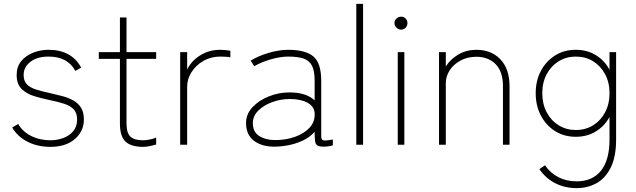

<svg xmlns="http://www.w3.org/2000/svg" viewBox="-20 -747 3282 991"><path d="M240 11Q174 11 122 -15.5Q70 -42 43 -89L74 -107Q96 -68 140.5 -45.5Q185 -23 240 -23Q275 -23 306.5 -34.5Q338 -46 358 -70Q378 -94 378 -130Q378 -164 360.5 -182.5Q343 -201 311 -211.5Q279 -222 234 -231Q195 -239 156 -251Q117 -263 91.5 -288Q66 -313 66 -360Q66 -403 89.5 -431.5Q113 -460 151 -475Q189 -490 230 -490Q349 -490 399 -398L369 -381Q329 -455 230 -455Q172 -455 137 -428Q102 -401 102 -360Q102 -329 118.5 -312Q135 -295 166 -285Q197 -275 240 -266Q271 -259 301.5 -251Q332 -243 357.5 -229Q383 -215 398 -191.5Q413 -168 413 -130Q413 -70 366.5 -29.5Q320 11 240 11Z M718 11Q657 11 628 -16Q599 -43 599 -110V-443H490V-478H599V-657H633V-478H786V-443H633V-110Q633 -60 653.5 -41.5Q674 -23 718 -23Q734 -23 753.5 -27Q773 -31 786 -37V-1Q773 3 754 7Q735 11 718 11Z M910 0V-478H946V-388Q967 -432 1013 -461Q1059 -490 1117 -490Q1130 -490 1144.5 -488.5Q1159 -487 1169 -485V-451Q1162 -453 1146.5 -454Q1131 -455 1117 -455Q1069 -455 1030.5 -433Q992 -411 969 -375.5Q946 -340 946 -299V0Z M1396 10Q1330 10 1290 -21Q1250 -52 1250 -112Q1250 -158 1283 -193.5Q1316 -229 1367.5 -249.5Q1419 -270 1474 -270Q1560 -270 1604 -229V-330Q1604 -382 1590 -408.5Q1576 -435 1546 -445Q1516 -455 1467 -455Q1427 -455 1377 -440.5Q1327 -426 1292 -405L1274 -434Q1312 -458 1366.5 -474Q1421 -490 1467 -490Q1556 -490 1597 -456Q1638 -422 1638 -330V-44Q1638 -25 1649.5 -22.5Q1661 -20 1698 -27V3Q1690 6 1676 8Q1662 10 1652 10Q1628 10 1618 3.5Q1608 -3 1606 -20Q1604 -37 1604 -67Q1581 -40 1546 -23Q1511 -6 1471.5 2Q1432 10 1396 10ZM1401 -24Q1455 -24 1502 -40.5Q1549 -57 1578 -88Q1607 -119 1604 -164Q1601 -199 1566 -217.5Q1531 -236 1475 -236Q1430 -236 1386.5 -220.5Q1343 -205 1314 -177Q1285 -149 1285 -111Q1285 -66 1318 -45Q1351 -24 1401 -24Z M1819 0V-727H1854V0Z M2033 0V-478H2067V0ZM2050 -594Q2037 -594 2026.5 -604Q2016 -614 2016 -628Q2016 -642 2026.5 -651.5Q2037 -661 2050 -661Q2064 -661 2073.5 -651.5Q2083 -642 2083 -628Q2083 -614 2073.5 -604Q2064 -594 2050 -594Z M2246 0V-478H2281V-404Q2304 -441 2345.5 -465.5Q2387 -490 2439 -490Q2516 -490 2563 -440.5Q2610 -391 2610 -301V0H2576V-301Q2576 -378 2538 -416Q2500 -454 2439 -454Q2393 -454 2357 -434.5Q2321 -415 2301 -384Q2281 -353 2281 -318V0Z M2956 224Q2895 224 2845.5 198.5Q2796 173 2764 126L2793 106Q2820 146 2862 167.5Q2904 189 2956 189Q3038 189 3082 134Q3126 79 3126 -27V-143Q3101 -97 3056 -69Q3011 -41 2952 -41Q2892 -41 2845.5 -70Q2799 -99 2772 -150Q2745 -201 2745 -266Q2745 -331 2772 -381.5Q2799 -432 2845.5 -461Q2892 -490 2952 -490Q3011 -490 3056 -462Q3101 -434 3126 -387V-478H3160V-27Q3160 63 3132 118.5Q3104 174 3058 199Q3012 224 2956 224ZM2952 -76Q3002 -76 3041 -100Q3080 -124 3103 -167Q3126 -210 3126 -266Q3126 -322 3103 -364.5Q3080 -407 3041 -431Q3002 -455 2952 -455Q2903 -455 2864 -431Q2825 -407 2802 -364.5Q2779 -322 2779 -266Q2779 -210 2802 -167Q2825 -124 2864 -100Q2903 -76 2952 -76Z"/></svg>

Font: Zen Kaku Gothic New Light
Style: Regular
Weight: 300
Designer: Yoshimichi Ohira
Foundry: Positype
Version: Version 1.002